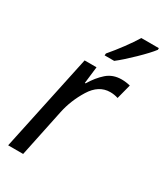

<svg xmlns="http://www.w3.org/2000/svg" viewBox="-191 -843 790 921"><g transform="rotate(30 203.5 -382.5)"><path d="M14 0H97L152 -263Q167 -335 207.5 -400.5Q248 -466 311 -466Q334 -466 355 -459L376 -540Q352 -546 328 -546Q280 -546 247 -517Q214 -488 187 -443H183L194 -536H128ZM199 -605H252Q286 -631 336 -679.5Q386 -728 407 -756V-765H310Q290 -732 260 -691.5Q230 -651 200 -616Z"/></g></svg>

Font: Noto Sans UI SemiCondensed
Style: Italic
Weight: 400
Width: 4
Italic angle: -12°
Designer: Monotype Design Team
Foundry: Monotype Imaging Inc.
Version: Version 1.901